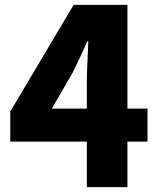

<svg xmlns="http://www.w3.org/2000/svg" viewBox="-20 -765 649 785"><path d="M192 -321H335V-430Q335 -465 337.5 -512.5Q340 -560 341 -596H337Q323 -564 308 -532Q293 -500 277 -468ZM335 0V-186H22V-309L281 -745H501V-321H583V-186H501V0Z"/></svg>

Font: Source Han Sans CN Heavy
Style: Regular
Weight: 900
Designer: Ryoko NISHIZUKA 西塚涼子 (kana, bopomofo & ideographs); Paul D. Hunt (Latin, Greek & Cyrillic); Sandoll Communications 산돌커뮤니
Foundry: Adobe
Version: Version 2.000;hotconv 1.0.107;makeotfexe 2.5.65593